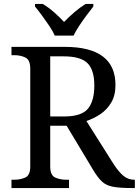

<svg xmlns="http://www.w3.org/2000/svg" viewBox="-20 -951 702 971"><path d="M38 0V-42H51Q84 -42 108.5 -53.5Q133 -65 133 -109V-604Q133 -648 108.5 -660Q84 -672 51 -672H38V-714H307Q564 -714 564 -521Q564 -468 542 -431.5Q520 -395 486.5 -373Q453 -351 417 -339L554 -122Q580 -82 604 -62Q628 -42 659 -42H662V0H648Q586 0 551.5 -6.5Q517 -13 496 -32.5Q475 -52 452 -90L317 -315H234V-109Q234 -65 258.5 -53.5Q283 -42 316 -42H329V0ZM304 -362Q392 -362 424.5 -401Q457 -440 457 -518Q457 -598 422 -632Q387 -666 302 -666H234V-362ZM257 -771Q247 -794 229 -820.5Q211 -847 192 -873Q173 -899 157 -918V-931H196Q225 -914 253.5 -889Q282 -864 304 -840Q327 -864 356 -889Q385 -914 413 -931H452V-918Q437 -899 417.5 -873Q398 -847 380.5 -820.5Q363 -794 352 -771Z"/></svg>

Font: Noto Serif Ahom
Style: Regular
Weight: 400
Designer: Monotype Design Team
Foundry: Monotype Imaging Inc.
Version: Version 2.007; ttfautohint (v1.8.4.7-5d5b)